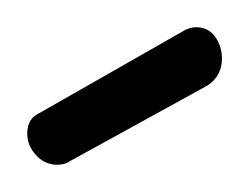

<svg xmlns="http://www.w3.org/2000/svg" viewBox="-20 -717 183 141"><path d="M0 -619Q0 -630 9 -634L116 -695Q120 -697 124 -697Q133 -697 138 -690Q143 -683 143 -674Q143 -661 132 -654L32 -599Q28 -596 22 -596Q13 -596 6.5 -603Q0 -610 0 -619Z"/></svg>

Font: Terminal Dosis
Style: Light
Weight: 300
Designer: EdgarTolentino, PabloImpallari, IginoMarini
Foundry: EdgarTolentino, PabloImpallari, IginoMarini
Version: Version 1.006